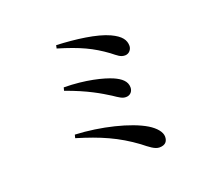

<svg xmlns="http://www.w3.org/2000/svg" viewBox="-125 -904 1250 1104"><g transform="rotate(-20 500.0 -352.0)"><path d="M711 -582C711 -618 692 -647 632 -675C559 -709 432 -725 316 -730L312 -711C442 -672 512 -639 593 -580C628 -553 641 -539 670 -539C697 -540 711 -564 711 -582ZM274 -487 269 -468C398 -422 468 -379 519 -347C553 -324 570 -312 592 -312C620 -312 635 -333 635 -356C635 -394 605 -418 562 -437C511 -459 406 -486 274 -487ZM241 -210 236 -190C375 -148 473 -106 579 -28C617 2 646 26 674 26C712 26 725 5 725 -22C725 -50 699 -82 656 -108C568 -161 397 -203 241 -210Z"/></g></svg>

Font: Noto Serif HK SemiBold
Style: Regular
Weight: 600
Designer: Ryoko NISHIZUKA 西塚涼子 (kana & ideographs); Frank Grießhammer (Latin, Greek & Cyrillic); Wenlong ZHANG 张文龙 (bopomofo); San
Foundry: Adobe
Version: Version 2.001;hotconv 1.1.0;makeotfexe 2.6.0